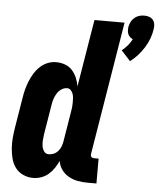

<svg xmlns="http://www.w3.org/2000/svg" viewBox="-55 -822 729 877"><g transform="rotate(5 310.0 -383.5)"><path d="M524 -562 482 -608Q496 -619 508 -633Q520 -647 528 -663Q521 -666 515 -671.5Q509 -677 506 -684Q503 -691 502.5 -699.5Q502 -708 503 -717Q505 -728 510.5 -739.5Q516 -751 526 -759.5Q536 -768 547.5 -771.5Q559 -775 571 -775Q583 -775 593.5 -771.5Q604 -768 611 -759.5Q618 -751 619.5 -739.5Q621 -728 619 -717Q616 -695 608 -673.5Q600 -652 587.5 -632Q575 -612 559 -594Q543 -576 524 -562ZM420 8H381Q357 8 334.5 4Q312 0 292.5 -11Q273 -22 260 -40Q247 -58 244 -80Q236 -63 225.5 -47Q215 -31 200 -18Q185 -5 166.5 1.5Q148 8 130 8Q106 8 84.5 -1.5Q63 -11 49 -29Q35 -47 29 -69.5Q23 -92 21 -116Q19 -140 21 -164.5Q23 -189 27 -213L50 -353Q53 -373 58 -392Q63 -411 70.5 -429.5Q78 -448 89 -466Q100 -484 115.5 -498.5Q131 -513 150 -520.5Q169 -528 188 -528Q210 -528 229.5 -521Q249 -514 262.5 -499Q276 -484 284 -465Q292 -446 295 -426L346 -735H484L384 -126Q383 -122 383.5 -118Q384 -114 386.5 -111Q389 -108 392.5 -107Q396 -106 400 -106H420ZM191 -106Q203 -106 214.5 -111Q226 -116 234 -125.5Q242 -135 246.5 -146Q251 -157 253 -169L276 -309Q278 -319 279 -329.5Q280 -340 280 -350Q280 -360 279.5 -370.5Q279 -381 276 -390Q273 -399 266 -406.5Q259 -414 249 -414Q236 -414 223.5 -406Q211 -398 203.5 -386Q196 -374 191.5 -361Q187 -348 185 -335L162 -195Q160 -181 159 -167.5Q158 -154 160 -141Q162 -128 169.5 -117Q177 -106 191 -106Z"/></g></svg>

Font: Iosevka Heavy
Style: Italic
Weight: 900
Italic angle: -9°
Monospace: yes
Designer: Belleve Invis
Foundry: Belleve Invis
Version: Version 32.5.0; ttfautohint (v1.8.4)